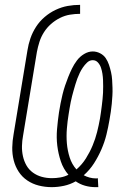

<svg xmlns="http://www.w3.org/2000/svg" viewBox="-20 -763 540 791"><path d="M373 8Q351 8 330 2Q309 -4 292 -16Q269 -3 243.5 2.5Q218 8 193 8Q166 8 140 1.5Q114 -5 92.5 -19.5Q71 -34 57 -55.5Q43 -77 36.5 -102.5Q30 -128 30.5 -155.5Q31 -183 36 -210L93 -555Q97 -581 105.5 -605.5Q114 -630 128.5 -652.5Q143 -675 164 -693Q185 -711 209.5 -722.5Q234 -734 259 -738.5Q284 -743 310 -743V-706Q289 -706 268 -702.5Q247 -699 227 -689Q207 -679 190 -664Q173 -649 161 -630Q149 -611 142.5 -590.5Q136 -570 132 -549L75 -204Q71 -183 70.5 -161.5Q70 -140 74.5 -119.5Q79 -99 89 -81.5Q99 -64 115.5 -52Q132 -40 152 -34.5Q172 -29 194 -29Q211 -29 228.5 -32Q246 -35 262 -43Q241 -67 230.5 -98.5Q220 -130 216 -163Q212 -196 215 -231Q218 -266 223 -300Q226 -319 229.5 -337Q233 -355 237.5 -373.5Q242 -392 248 -410Q254 -428 261 -445.5Q268 -463 276.5 -480.5Q285 -498 297 -514Q309 -530 326.5 -540.5Q344 -551 362 -551Q378 -551 392.5 -543.5Q407 -536 415.5 -523.5Q424 -511 429 -496Q434 -481 437.5 -465.5Q441 -450 442 -433.5Q443 -417 443.5 -401Q444 -385 443 -368.5Q442 -352 440.5 -335.5Q439 -319 436.5 -302.5Q434 -286 431 -269Q426 -239 418.5 -208.5Q411 -178 398 -148Q385 -118 367.5 -90.5Q350 -63 325 -41Q336 -35 349 -31.5Q362 -28 375 -28Q377 -28 379 -28Q381 -28 383 -29L385 8Q382 8 379 8Q376 8 373 8ZM295 -65Q318 -85 334 -110.5Q350 -136 361.5 -163.5Q373 -191 380 -219Q387 -247 392 -275Q394 -288 396 -301.5Q398 -315 399.5 -328Q401 -341 402.5 -354.5Q404 -368 404.5 -381Q405 -394 405 -407.5Q405 -421 404.5 -433.5Q404 -446 402 -459Q400 -472 396 -484Q392 -496 383.5 -505.5Q375 -515 362 -515Q349 -515 339 -505.5Q329 -496 321.5 -485Q314 -474 308.5 -462.5Q303 -451 298.5 -439Q294 -427 290.5 -415Q287 -403 283.5 -391Q280 -379 277 -367Q274 -355 271.5 -343Q269 -331 267 -318.5Q265 -306 263 -294Q258 -264 255.5 -233Q253 -202 255.5 -172.5Q258 -143 267 -114.5Q276 -86 295 -65Z"/></svg>

Font: Iosevka Slab XLtObl
Style: Regular
Weight: 200
Italic angle: -9°
Monospace: yes
Designer: Belleve Invis
Foundry: Belleve Invis
Version: Version 11.1.1; ttfautohint (v1.8.3)